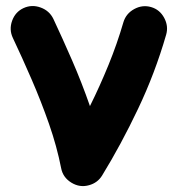

<svg xmlns="http://www.w3.org/2000/svg" viewBox="-20 -569 589 641"><path d="M58.6 -542Q86.4 -554.7 115.7 -543.9Q145 -533.2 158.2 -505.9Q188 -442.4 220.5 -367.9Q252.9 -293.5 280.3 -214.8Q313.5 -281.7 342.3 -352.3Q371.1 -422.9 392.1 -495.1Q400.9 -523.9 428.2 -538.8Q455.6 -553.7 484.4 -545.4Q513.2 -537.1 528.1 -509.5Q543 -481.9 534.7 -453.1Q497.6 -324.7 440.9 -205.6Q384.3 -86.4 320.8 17.1Q305.7 41.5 277.3 49.3Q246.6 58.1 218.3 40.8Q189.9 23.4 184.1 -7.8Q169.9 -80.1 143.6 -155.5Q117.2 -231 85.4 -304.2Q53.7 -377.4 22.9 -442.4Q9.8 -470.2 20.5 -499.8Q31.2 -529.3 58.6 -542Z"/></svg>

Font: Mikhak ExtraBold
Style: Regular
Weight: 800
Designer: Amin Abedi
Version: Version 3.3